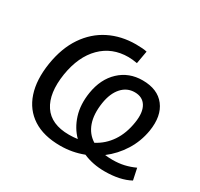

<svg xmlns="http://www.w3.org/2000/svg" viewBox="-151 -905 1150 1104"><g transform="rotate(30 423.5 -352.5)"><path d="M368 9Q257 9 186 -37Q115 -83 87 -167.5Q59 -252 77 -367Q95 -480 147.5 -557.5Q200 -635 279 -674.5Q358 -714 455 -714Q479 -714 497 -712.5Q515 -711 528 -708L513 -623Q479 -629 454 -629Q346 -629 274.5 -557.5Q203 -486 182 -357Q161 -222 211 -146.5Q261 -71 380 -71Q410 -71 437 -75Q391 -121 370 -188Q349 -255 362 -338Q378 -438 440 -496Q502 -554 592 -554Q692 -554 740 -491.5Q788 -429 771 -323Q758 -246 718 -182.5Q678 -119 619 -74Q643 -71 669 -71Q710 -71 745 -79Q780 -87 815 -103L831 -27Q765 9 662 9Q584 9 520 -19Q447 9 368 9ZM455 -324Q443 -245 462.5 -189.5Q482 -134 530 -104Q588 -134 625.5 -189.5Q663 -245 675 -324Q686 -394 662.5 -433Q639 -472 587 -472Q536 -472 501 -433Q466 -394 455 -324Z"/></g></svg>

Font: Winston Medium
Style: Italic
Weight: 500
Italic angle: -9°
Designer: Original fonts by Vernon Adams / Changes by Cristiano Sobral
Foundry: Original fonts by Vernon Adams / Changes by Cristiano Sobral
Version: Version 2.503;July 17, 2020;FontCreator 13.0.0.2655 64-bit